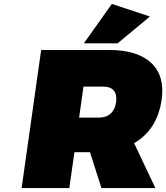

<svg xmlns="http://www.w3.org/2000/svg" viewBox="-20 -955 844 975"><path d="M89.8 0 189 -701.2H533.2Q677.7 -701.2 747.8 -635.5Q817.9 -569.8 800.8 -449.2Q779.3 -296.9 661.1 -228L769 0H495.1L437 -182.1H357.9L332 0ZM405.8 -734.9 547.9 -935.1 741.2 -871.1 577.1 -734.9ZM381.8 -357.9H483.9Q519.5 -357.9 542.2 -378.7Q564.9 -399.4 569.8 -438Q574.7 -475.1 557.9 -495.1Q541 -515.1 505.9 -515.1H403.8Z"/></svg>

Font: Trueno UltraBlack
Style: Italic
Weight: 950
Designer: Julieta Ulanovsky
Foundry: Julieta Ulanovsky
Version: Version 3.001b | FøM Fix